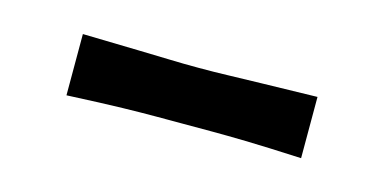

<svg xmlns="http://www.w3.org/2000/svg" viewBox="-27 -714 430 215"><g transform="rotate(15 187.5 -606.5)"><path d="M52 -571V-642Q94 -641 116.5 -640.5Q139 -640 154 -639.5Q169 -639 187 -639Q206 -639 221 -639.5Q236 -640 259 -640.5Q282 -641 324 -642V-571Q282 -573 259 -573.5Q236 -574 221 -574Q206 -574 187 -574Q169 -574 154 -574Q139 -574 116.5 -573.5Q94 -573 52 -571Z"/></g></svg>

Font: Ojuju
Style: Bold
Weight: 700
Designer: Chisaokwu Joboson, Mirko Velimirovic
Foundry: Udi Foundry
Version: Version 1.000